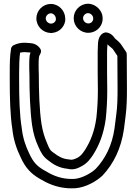

<svg xmlns="http://www.w3.org/2000/svg" viewBox="-20 -958 733 1024"><path d="M32 -527C32 -441 34 -344 46 -268C52 -211 69 -162 92 -115C116 -63 145 -32 191 -5C231 19 279 42 344 46C357 47 370 46 380 46H382C439 41 494 9 527 -22C586 -85 626 -166 641 -269C644 -292 647 -315 650 -340C656 -386 657 -435 657 -484C657 -545 656 -607 656 -668C656 -672 655 -678 652 -682L623 -725C623 -725 621 -726 621 -727C609 -741 600 -746 593 -753C591 -755 578 -781 547 -785C543 -786 537 -784 532 -782C500 -766 503 -725 502 -711V-710L501 -683V-575C501 -542 502 -508 502 -475C502 -424 499 -377 494 -330C484 -257 463 -206 435 -161C420 -139 413 -128 394 -117C376 -108 363 -104 352 -107C351 -107 348 -108 346 -108C315 -110 289 -125 268 -142L266 -143C246 -157 244 -163 230 -197C216 -230 208 -257 201 -299C190 -373 187 -472 187 -561V-562C186 -579 186 -596 186 -612C186 -625 186 -636 187 -645V-647C187 -650 189 -656 189 -659L196 -673C199 -680 200 -687 197 -694C196 -697 180 -726 142 -728L115 -730C92 -731 71 -726 53 -717C47 -714 40 -707 39 -699C32 -655 32 -617 32 -570ZM82 -527V-570C82 -611 83 -645 87 -677C95 -679 103 -680 111 -680L140 -678H143C138 -666 137 -655 137 -648C136 -636 136 -625 136 -612C136 -596 136 -577 137 -560C137 -469 140 -371 151 -291C158 -245 168 -212 184 -177C198 -145 210 -122 237 -103C262 -82 296 -62 339 -58C374 -49 398 -62 418 -73C448 -90 462 -111 477 -133C509 -184 533 -243 544 -324C549 -372 552 -422 552 -475C552 -508 551 -542 551 -575V-683L552 -707C553 -713 554 -719 554 -723C555 -722 555 -720 556 -719C568 -707 577 -702 582 -696L606 -660C606 -601 607 -542 607 -484C607 -435 606 -388 600 -346C597 -321 594 -298 591 -275C578 -182 541 -111 491 -58C467 -35 419 -8 379 -4C366 -4 357 -3 348 -4C295 -7 255 -26 217 -49C177 -72 159 -91 137 -137C116 -180 102 -222 96 -274V-275C84 -345 82 -441 82 -527ZM174 -860C174 -817 209 -783 251 -782C256 -782 257 -782 261 -783H262C295 -787 323 -813 328 -848V-860C327 -901 294 -937 251 -937C209 -937 174 -902 174 -860ZM224 -860C224 -874 237 -887 251 -887C265 -887 277 -874 278 -859V-853C276 -841 265 -832 251 -832C236 -833 224 -846 224 -860ZM373 -861C373 -818 408 -783 451 -783C489 -783 522 -811 527 -849V-852C527 -853 528 -858 527 -868C525 -900 493 -937 451 -938H450C407 -938 373 -903 373 -861ZM423 -861C423 -875 435 -888 450 -888C465 -887 477 -874 477 -861V-854C475 -843 465 -833 451 -833C436 -833 423 -846 423 -861Z"/></svg>

Font: Hussar Pisanka
Style: Out
Weight: 400
Designer: Robert Jablonski
Foundry: Cannot Into Space Fonts
Version: Version 1.070